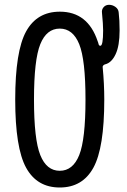

<svg xmlns="http://www.w3.org/2000/svg" viewBox="-20 -790 540 819"><path d="M317.9 -601.6Q291 -668 234.9 -668Q178.7 -668 151.9 -601.6Q125 -535.2 125 -365.2Q125 -195.3 151.9 -128.4Q178.7 -61.5 234.9 -61.5Q291 -61.5 317.9 -128.4Q344.7 -195.3 344.7 -365.2Q344.7 -535.2 317.9 -601.6ZM235.4 -740.2Q354.5 -740.2 396.5 -614.3Q397.5 -612.3 398.4 -609.4Q399.4 -606.4 399.9 -604Q400.4 -601.6 401.4 -599.1Q402.3 -596.7 404.3 -595.7Q406.2 -594.7 408.2 -594.7Q419.9 -594.7 419.9 -660.2Q419.9 -685.5 415 -735.4Q413.1 -749 421.9 -759.3Q430.7 -769.5 445.3 -769.5Q460 -769.5 472.7 -760.3Q485.4 -751 486.3 -736.3Q490.2 -704.1 490.2 -660.2Q490.2 -594.7 473.1 -558.6Q456.1 -522.5 428.7 -515.6Q423.8 -514.6 420.4 -510.7Q417 -506.8 418 -502.9Q424.8 -432.6 424.8 -365.2Q424.8 -159.2 378.4 -74.7Q332 9.8 234.9 9.8Q137.7 9.8 91.3 -74.7Q44.9 -159.2 44.9 -365.2Q44.9 -571.3 91.3 -655.8Q137.7 -740.2 235.4 -740.2Z"/></svg>

Font: Rounded-X Mgen+ 2m regular
Style: Regular
Weight: 400
Designer: [Source Han Sans]
Ryoko NISHIZUKA  (kana & ideographs); Paul D. Hunt (Latin, Greek & Cyrillic); Wenlong ZHANG  (bopomofo
Version: Version 1.059.20150602